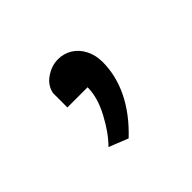

<svg xmlns="http://www.w3.org/2000/svg" viewBox="-72 -225 460 460"><g transform="rotate(-45 158.5 5.0)"><path d="M156.2 -122.1Q175.8 -122.1 191.9 -112.1Q208 -102.1 217.5 -83.7Q227.1 -65.4 227.1 -41.5Q227.1 3.9 205.6 47.9Q184.1 91.8 141.6 131.8L92.8 112.3Q117.2 87.9 137.9 48.8Q158.7 9.8 158.7 -24.4H90.3V-73.2Q94.7 -95.2 114.5 -108.6Q134.3 -122.1 156.2 -122.1Z"/></g></svg>

Font: Lesson One
Style: Regular
Weight: 400
Designer: But Ko, Victor Gaultney, Annie Olsen, Julie Remington, Don Collingsworth, Eric Hays, Becca Hirsbrunner
Version: Version 1.100